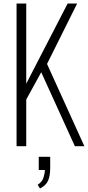

<svg xmlns="http://www.w3.org/2000/svg" viewBox="-20 -830 500 1090"><path d="M74 0V-810H129V-355L364 -810H418L247 -467L459 0H405L214 -420L129 -265V0ZM207 240 194 219Q220 202 227.5 176.5Q235 151 235 135H200V60H265V122Q265 168 253 195.5Q241 223 207 240Z"/></svg>

Font: Oswald ExtraLight
Style: Regular
Weight: 250
Designer: Vernon Adams
Foundry: Vernon Adams
Version: Version 4.100; ttfautohint (v1.8.1.43-b0c9)